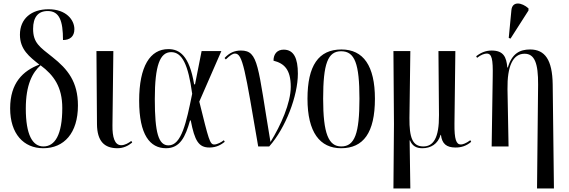

<svg xmlns="http://www.w3.org/2000/svg" viewBox="-20 -823 3195 1079"><path d="M223 10C340 10 418 -75 418 -230C418 -363 361 -434 275 -502C203 -559 166 -582 166 -661C166 -726 194 -761 248 -761C314 -761 334 -706 334 -598C373 -598 398 -618 398 -659C398 -712 351 -771 253 -771C156 -771 92 -718 92 -628C92 -544 146 -504 201 -460C109 -425 37 -357 37 -214C37 -71 113 10 223 10ZM224 0C163 0 125 -65 125 -213C125 -348 163 -416 208 -456C283 -400 330 -334 330 -216C330 -64 288 0 224 0Z M640 10C673 10 700 -3 723 -22L718 -31C702 -19 682 -7 661 -7C624 -7 611 -53 612 -119L617 -536H522L525 -125C526 -30 566 10 640 10Z M913 10C992 10 1022 -54 1048 -146H1052C1074 -31 1097 6 1157 6C1198 6 1224 -11 1243 -26L1238 -35C1226 -25 1201 -11 1184 -11C1159 -11 1153 -38 1100 -252L1224 -536H1113L1076 -349H1071C1044 -512 988 -547 926 -547C824 -547 762 -451 762 -257C762 -65 823 10 913 10ZM927 -6C871 -6 850 -76 850 -266C850 -456 879 -530 942 -530C1004 -530 1038 -459 1060 -296C1027 -134 1000 -6 927 -6Z M1431 0H1493C1586 -105 1654 -285 1654 -409C1654 -496 1631 -544 1574 -544C1539 -544 1517 -521 1517 -482C1576 -467 1614 -434 1614 -335C1614 -244 1558 -118 1500 -25C1428 -453 1434 -539 1334 -539C1297 -539 1269 -526 1242 -497L1249 -489C1273 -512 1287 -522 1301 -522C1344 -522 1357 -433 1431 0Z M1897 10C2022 10 2087 -77 2087 -268C2087 -453 2022 -545 1899 -545C1770 -545 1708 -454 1708 -268C1708 -79 1778 10 1897 10ZM1898 0C1826 0 1796 -73 1796 -268C1796 -465 1822 -535 1897 -535C1974 -535 2000 -465 2000 -268C2000 -74 1974 0 1898 0Z M2191 236H2286L2282 -34H2284C2297 -3 2319 10 2354 10C2400 10 2441 -13 2456 -65H2458C2464 -15 2489 6 2540 6C2573 6 2601 -3 2628 -26L2623 -35C2599 -17 2580 -11 2570 -11C2544 -11 2533 -39 2534 -128L2539 -536H2444L2447 -176C2448 -47 2415 0 2359 0C2298 0 2280 -50 2281 -160L2286 -536H2191L2194 -126Z M2849 -606 2950 -764V-776C2912 -810 2859 -818 2854 -766L2839 -610ZM2998 236H3093L3086 -349C3084 -486 3043 -545 2959 -545C2901 -545 2857 -522 2834 -444H2831C2826 -502 2810 -539 2743 -539C2713 -539 2686 -530 2656 -507L2661 -498C2682 -515 2703 -522 2715 -522C2744 -522 2751 -492 2749 -393L2743 0H2838L2832 -321C2830 -451 2862 -521 2928 -521C2984 -521 3005 -468 3004 -347Z"/></svg>

Font: Noto Serif Display ExtraCondensed
Style: Regular
Weight: 400
Width: 2
Designer: Monotype Design Team
Foundry: Monotype Imaging Inc.
Version: Version 2.009